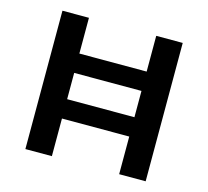

<svg xmlns="http://www.w3.org/2000/svg" viewBox="-97 -770 955 882"><g transform="rotate(15 381.0 -329.0)"><path d="M667 -658V0H541V-179H221V0H95V-658H221V-488H541V-658ZM541 -271V-396H221V-271Z"/></g></svg>

Font: Ysabeau Infant
Style: Bold
Weight: 700
Designer: Christian Thalmann (Catharsis Fonts)
Version: Version 0.003